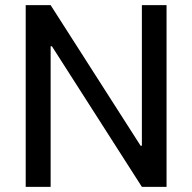

<svg xmlns="http://www.w3.org/2000/svg" viewBox="-20 -727 748 747"><path d="M628 0H532L182 -547H177V0H80V-707H177L527 -160H532V-707H628Z"/></svg>

Font: 42dot Sans Light Medium
Style: Regular
Weight: 500
Version: Version 1.000